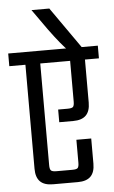

<svg xmlns="http://www.w3.org/2000/svg" viewBox="-76 -851 530 890"><g transform="rotate(-5 188.5 -406.5)"><path d="M55 -578H124V-90Q124 -71 130 -65Q136 -59 155 -59H229Q249 -59 254.5 -65Q260 -71 260 -90V-196H329V-79Q329 -39 309.5 -19.5Q290 0 250 0H134Q94 0 74.5 -19.5Q55 -39 55 -79ZM263 -578H332V-363Q332 -323 312.5 -303.5Q293 -284 253 -284H188V-343H232Q252 -343 257.5 -349Q263 -355 263 -374ZM-20 -622H397V-563H-20ZM188 -813 331 -609H262Q246 -624 223 -652Q200 -680 173 -717L105 -813Z"/></g></svg>

Font: Teko Light Light
Style: Regular
Weight: 300
Version: Version 2.000;gftools[0.9.28.dev9+g7d2139d.d20230707]